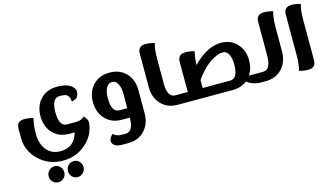

<svg xmlns="http://www.w3.org/2000/svg" viewBox="-116 -1077 3323 1923"><g transform="rotate(-15 1546.0 -115.0)"><path d="M733.4 -63V-58.6Q722.7 68.8 623.5 155.3Q523.9 243.2 385.7 243.2H383.8Q237.8 243.2 136.2 146Q35.2 49.8 35.2 -87.4V-180.7Q35.2 -259.3 114.3 -259.3Q161.1 -259.3 208 -245.1Q189.5 -180.7 189.5 -87.9V-87.4Q189.5 13.7 236.8 76.2Q289.1 145.5 384.8 145.5Q529.3 145.5 568.8 0H514.6Q405.3 0 340.3 -71.8Q279.8 -139.6 279.8 -244.6Q279.8 -349.1 341.3 -417Q406.2 -487.8 515.1 -487.8H519.5Q601.6 -487.8 647 -460Q696.3 -429.7 696.3 -388.7Q696.3 -314.9 621.1 -306.6Q620.6 -358.9 588.4 -379.4Q571.8 -390.6 522.9 -390.6H515.1Q434.1 -389.2 434.1 -243.7Q434.1 -97.7 514.6 -97.2H608.4Q664.6 -97.2 696.8 -129.9Q733.4 -92.8 733.4 -63ZM426.8 417Q403.3 393.6 403.3 357.4Q403.3 322.8 427.7 298.8Q452.6 274.9 485.4 274.9Q518.1 274.9 541.5 298.8Q564.9 322.8 564.9 357.4Q564.9 392.6 540 416.5Q515.6 440.4 483.4 440.4Q450.2 440.4 426.8 417ZM227.1 417Q203.6 393.6 203.6 357.4Q203.6 322.8 228.5 298.8Q252.9 274.9 285.6 274.9Q318.4 274.9 341.8 298.8Q365.2 322.8 365.2 357.4Q365.2 392.6 340.8 416.5Q315.9 440.4 284.2 440.4Q250.5 440.4 227.1 417Z M1140.6 -244.1Q1140.6 -308.6 1120.6 -348.1Q1099.1 -391.1 1059.1 -391.1Q1020 -391.1 998 -348.1Q978 -308.1 978 -244.1Q978 -97.7 1059.1 -97.7H1140.6ZM1294.9 -1Q1294.4 103 1232.9 170.9Q1168 242.7 1060.1 242.7H996.6Q917.5 242.7 897.5 196.3Q894 188 894 178.7Q894 149.4 930.7 112.3Q962.9 145 1019 145H1059.1Q1140.1 145 1140.6 0H1058.6Q950.2 0 885.3 -72.3Q823.7 -140.1 823.7 -245.1Q823.7 -349.6 885.7 -417Q951.2 -488.3 1059.1 -488.3Q1168.5 -488.3 1233.4 -417Q1294.9 -349.6 1294.9 -245.1Z M1662.6 -97.7V0H1637.7Q1529.8 0 1464.8 -71.3Q1402.8 -139.2 1402.8 -243.7V-592.3Q1402.8 -671.4 1481.9 -671.4Q1528.3 -671.4 1575.7 -656.7Q1557.1 -592.3 1557.1 -500V-243.7Q1557.1 -97.7 1638.2 -97.7Z M2207.5 -97.7Q2289.1 -97.7 2289.1 -244.1Q2289.1 -308.6 2269 -347.7Q2247.6 -390.6 2207.5 -390.6Q2170.9 -390.6 2120.6 -365.7Q2015.6 -314.5 1921.9 -179.2V-97.7ZM2550.3 -97.7V0H2505.4Q2418 0 2357.4 -48.3Q2296.4 -0.5 2208 0H1639.6V-97.7H1767.6V-409.7Q1767.6 -488.3 1847.2 -488.3Q1893.6 -488.3 1940.4 -474.1Q1923.8 -416 1922.4 -335Q1946.3 -360.4 1970.7 -381.8Q2027.3 -430.7 2086.4 -458Q2147.9 -486.3 2208 -488.3Q2316.9 -488.3 2381.8 -417Q2443.4 -349.6 2443.4 -244.6Q2443.4 -160.2 2401.9 -97.7Z M2803.2 -657.2Q2784.7 -592.3 2784.7 -500V-243.7Q2784.2 -139.2 2722.7 -71.3Q2657.7 0 2549.8 0H2524.9V-97.7H2549.3Q2629.9 -97.7 2630.4 -243.7V-592.8Q2630.4 -671.4 2709.5 -671.4Q2756.3 -671.4 2803.2 -657.2Z M2996.1 -671.4Q3042.5 -671.4 3089.4 -656.7Q3071.3 -592.8 3071.3 -500V-78.6Q3071.3 0 2991.7 0Q2945.3 0 2898.4 -14.2Q2916.5 -78.6 2916.5 -171.4V-592.8Q2916.5 -671.4 2996.1 -671.4Z"/></g></svg>

Font: Sukar
Style: black
Weight: 900
Designer: Dario Muhafara - Ghiath Alsory
Foundry: Dario Muhafara - Ghiath Alsory
Version: Version 1.00 March 27, 2016, initial release